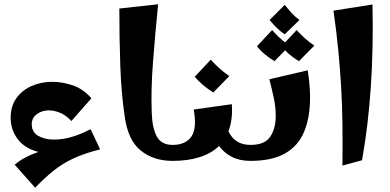

<svg xmlns="http://www.w3.org/2000/svg" viewBox="-20 -755 1830 901"><path d="M145 126 49 18Q68 1 96.5 -14.5Q125 -30 160 -42Q95 -59 62.5 -103Q30 -147 30 -202Q30 -257 57 -294.5Q84 -332 128.5 -351.5Q173 -371 225 -371Q273 -371 321.5 -354.5Q370 -338 409 -294L315 -187Q290 -214 262.5 -225.5Q235 -237 209 -237Q177 -237 153 -219.5Q129 -202 129 -172Q129 -135 159.5 -117.5Q190 -100 233 -100Q278 -100 322 -114Q366 -128 405 -149L450 -54Q377 -36 324.5 -11.5Q272 13 230 47Q188 81 145 126Z M790 0Q701 0 640.5 -48.5Q580 -97 565 -210Q549 -318 544.5 -446Q540 -574 540 -715L722 -735Q708 -594 698 -464Q688 -334 692 -228Q694 -155 715.5 -115Q737 -75 790 -75L810 -38Z M790 0V-75Q851 -75 878 -114Q905 -153 889 -241L1068 -266Q1073 -193 1052 -139Q1082 -75 1155 -75L1175 -38L1155 0Q1105 0 1068 -19Q1031 -38 1008 -70Q972 -35 916.5 -17.5Q861 0 790 0ZM981 -321Q957 -336 934 -355Q911 -374 894 -395L969 -475Q989 -453 1009.5 -434.5Q1030 -416 1056 -398Z M1155 0V-75Q1223 -75 1248.5 -114Q1274 -153 1274 -212Q1274 -253 1264.5 -297Q1255 -341 1244 -383L1424 -425Q1435 -356 1435 -297Q1435 -204 1407.5 -137.5Q1380 -71 1318.5 -35.5Q1257 0 1155 0ZM1316 -594Q1295 -608 1278 -625Q1261 -642 1245 -661L1316 -732Q1333 -711 1348 -694.5Q1363 -678 1385 -661ZM1268 -468Q1245 -482 1223 -500Q1201 -518 1186 -538L1257 -614Q1271 -598 1286 -583.5Q1301 -569 1318 -556L1372 -614Q1391 -593 1410.5 -575.5Q1430 -558 1455 -541L1383 -468Q1366 -478 1349 -491Q1332 -504 1318 -519Z M1587 22Q1588 -80 1587 -170Q1586 -260 1581 -345.5Q1576 -431 1567.5 -518.5Q1559 -606 1545 -705L1728 -734Q1737 -328 1679 -3Z"/></svg>

Font: Marhey SemiBold
Style: Regular
Weight: 600
Designer: Nur Syamsi & Bustanul Arifin
Foundry: Namelatype
Version: Version 1.000; ttfautohint (v1.8.4.7-5d5b)